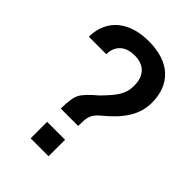

<svg xmlns="http://www.w3.org/2000/svg" viewBox="-212 -815 909 909"><g transform="rotate(45 242.5 -360.5)"><path d="M283 -200.5H166.5Q167 -271.5 182 -299.5Q196.5 -327 252.5 -374Q273.5 -395.5 289.2 -413.5Q305 -431.5 315.5 -448.5Q326 -465.5 331 -483.2Q336 -501 336 -523Q336 -572.5 310.2 -599.2Q284.5 -626 235.5 -626Q215 -626 197 -620.5Q179 -615 165.8 -603.8Q152.5 -592.5 144.8 -575.2Q137 -558 137 -535H20Q20.5 -580.5 36.5 -615.2Q52.5 -650 81 -673.5Q109.5 -697 148.8 -709Q188 -721 235.5 -721Q288.5 -721 329.2 -707.5Q370 -694 397.2 -668.5Q424.5 -643 438.5 -606.8Q452.5 -570.5 452.5 -525Q452.5 -493 443.5 -464.5Q434.5 -436 417.8 -410Q401 -384 377.8 -359.8Q354.5 -335.5 326 -312.5Q311 -300 302.5 -289.2Q294 -278.5 289.8 -266Q285.5 -253.5 284.2 -238Q283 -222.5 283 -200.5ZM285.5 0H165.5V-110.5H285.5Z"/></g></svg>

Font: Roberto Sans Medium
Style: Regular
Weight: 500
Designer: Google (font) & Cristiano Sobral (main changes)
Version: Version 1.000;October 12, 2021;FontCreator 14.0.0.2814 64-bi